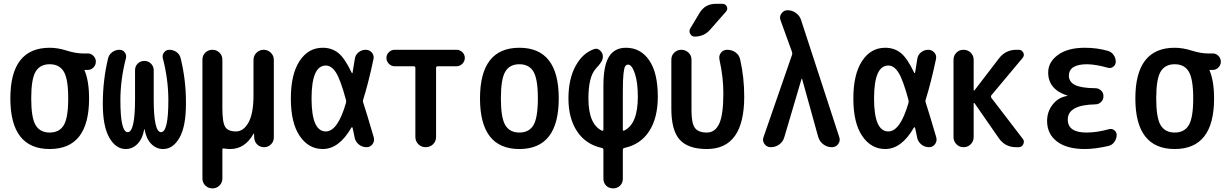

<svg xmlns="http://www.w3.org/2000/svg" viewBox="-20 -785 6540 1024"><path d="M320.3 -402.8Q296.9 -442.4 245.1 -442.4Q193.4 -442.4 169.9 -402.8Q146.5 -363.3 146.5 -260.3Q146.5 -157.2 169.9 -117.7Q193.4 -78.1 245.1 -78.1Q296.9 -78.1 320.3 -117.7Q343.8 -157.2 343.8 -260.3Q343.8 -363.3 320.3 -402.8ZM245.1 -530.3Q288.1 -530.3 335.9 -515.1Q383.8 -500 420.9 -500H448.2Q465.8 -500 478.5 -486.8Q491.2 -473.6 491.2 -456.1Q491.2 -438.5 478.5 -425.3Q465.8 -412.1 448.2 -412.1H430.7H429.7V-411.1L430.7 -410.2Q455.1 -352.5 455.1 -259.8Q455.1 9.8 245.1 9.8Q35.2 9.8 35.2 -260.3Q35.2 -530.3 245.1 -530.3Z M650.4 9.8Q597.7 9.8 563 -50.8Q528.3 -111.3 528.3 -231.4Q528.3 -357.4 556.6 -474.6Q561.5 -494.1 578.6 -506.8Q595.7 -519.5 617.2 -519.5Q634.8 -519.5 645.5 -505.4Q656.2 -491.2 651.4 -473.6Q622.1 -360.4 622.1 -250Q622.1 -80.1 661.1 -80.1Q700.2 -80.1 700.2 -255.9V-410.2Q700.2 -431.6 714.4 -445.8Q728.5 -460 750 -460Q771.5 -460 785.6 -445.3Q799.8 -430.7 799.8 -410.2V-255.9Q799.8 -80.1 838.9 -80.1Q877.9 -80.1 877.9 -250Q877.9 -361.3 848.6 -473.6Q843.8 -490.2 854.5 -504.9Q865.2 -519.5 882.8 -519.5Q904.3 -519.5 921.4 -507.3Q938.5 -495.1 943.4 -474.6Q972.7 -356.4 971.7 -231.4Q971.7 -111.3 937.5 -50.8Q903.3 9.8 849.6 9.8Q813.5 9.8 786.6 -17.6Q759.8 -44.9 751 -94.7Q751 -96.7 750 -96.7Q749 -96.7 749 -94.7Q740.2 -44.9 713.4 -17.6Q686.5 9.8 650.4 9.8Z M1059.6 167V-466.8Q1059.6 -489.3 1075.2 -504.4Q1090.8 -519.5 1112.8 -519.5Q1134.8 -519.5 1150.4 -504.4Q1166 -489.3 1166 -466.8V-209Q1166 -131.8 1181.2 -107.9Q1196.3 -84 1238.3 -84Q1279.3 -84 1305.7 -132.3Q1332 -180.7 1332 -276.4V-465.8Q1332 -488.3 1348.1 -503.9Q1364.3 -519.5 1386.2 -519.5Q1408.2 -519.5 1424.3 -503.9Q1440.4 -488.3 1440.4 -465.8V-51.8Q1440.4 -30.3 1425.3 -15.1Q1410.2 0 1388.7 0Q1366.2 0 1351.6 -14.6Q1336.9 -29.3 1335.9 -50.8L1335 -72.3H1334Q1332 -72.3 1332 -71.3Q1286.1 9.8 1208 9.8Q1189.5 9.8 1173.8 6.8Q1166 4.9 1166 12.7V167Q1166 189.5 1150.4 204.6Q1134.8 219.7 1112.8 219.7Q1090.8 219.7 1075.2 204.6Q1059.6 189.5 1059.6 167Z M1717.8 -435.5Q1641.6 -435.5 1641.6 -259.8Q1641.6 -84 1717.8 -84Q1781.2 -84 1825.2 -236.3Q1827.1 -241.2 1825.2 -252Q1795.9 -360.4 1772 -397.9Q1748 -435.5 1717.8 -435.5ZM1701.2 9.8Q1626 9.8 1578.6 -59.6Q1531.2 -128.9 1531.2 -259.8Q1531.2 -388.7 1577.6 -459.5Q1624 -530.3 1701.2 -530.3Q1749 -530.3 1783.7 -502.9Q1818.4 -475.6 1855.5 -397.5Q1856.4 -395.5 1858.4 -395Q1860.4 -394.5 1860.4 -397.5Q1867.2 -435.5 1872.1 -469.7Q1875 -492.2 1892.1 -505.9Q1909.2 -519.5 1930.7 -519.5Q1950.2 -519.5 1963.4 -504.4Q1976.6 -489.3 1971.7 -468.8Q1944.3 -339.8 1917 -253.9Q1914.1 -246.1 1917 -238.3Q1933.6 -188.5 1973.6 -51.8Q1978.5 -32.2 1966.8 -16.1Q1955.1 0 1934.6 0Q1911.1 0 1893.1 -15.1Q1875 -30.3 1871.1 -52.7Q1870.1 -58.6 1866.2 -76.7Q1862.3 -94.7 1860.4 -103.5Q1858.4 -109.4 1853.5 -103.5Q1788.1 9.8 1701.2 9.8Z M2085 -431.6Q2067.4 -431.6 2054.2 -444.8Q2041 -458 2041 -476.1Q2041 -494.1 2054.2 -506.8Q2067.4 -519.5 2085 -519.5H2415Q2432.6 -519.5 2445.8 -506.8Q2459 -494.1 2459 -476.1Q2459 -458 2445.8 -444.8Q2432.6 -431.6 2415 -431.6H2314.5Q2306.6 -431.6 2305.7 -423.8V-54.7Q2305.7 -31.2 2289.6 -15.6Q2273.4 0 2250 0Q2226.6 0 2210.9 -16.1Q2195.3 -32.2 2195.3 -54.7V-423.8Q2195.3 -431.6 2185.5 -431.6Z M2825.2 -402.8Q2801.8 -442.4 2750 -442.4Q2698.2 -442.4 2674.8 -402.8Q2651.4 -363.3 2651.4 -260.3Q2651.4 -157.2 2674.8 -117.7Q2698.2 -78.1 2750 -78.1Q2801.8 -78.1 2825.2 -117.7Q2848.6 -157.2 2848.6 -260.3Q2848.6 -363.3 2825.2 -402.8ZM2960 -260.3Q2960 9.8 2750 9.8Q2540 9.8 2540 -260.3Q2540 -530.3 2750 -530.3Q2960 -530.3 2960 -260.3Z M3301.8 -299.8V-93.8Q3301.8 -85 3309.6 -88.9Q3381.8 -124 3381.8 -269.5Q3381.8 -346.7 3365.7 -393.6Q3349.6 -440.4 3330.1 -440.4Q3320.3 -440.4 3314.5 -431.6Q3308.6 -422.9 3305.2 -391.1Q3301.8 -359.4 3301.8 -299.8ZM3189.5 3.9Q3104.5 -14.6 3058.1 -84Q3011.7 -153.3 3011.7 -259.8Q3011.7 -363.3 3049.8 -433.1Q3087.9 -502.9 3149.4 -523.4Q3166 -529.3 3180.7 -515.6Q3195.3 -502 3195.3 -483.4Q3195.3 -476.6 3193.4 -469.7Q3191.4 -462.9 3189 -458.5Q3186.5 -454.1 3181.2 -446.8Q3175.8 -439.5 3173.3 -436.5Q3170.9 -433.6 3163.6 -425.8Q3156.2 -418 3155.3 -416Q3118.2 -372.1 3118.2 -259.8Q3118.2 -123 3190.4 -87.9Q3193.4 -86.9 3195.8 -88.9Q3198.2 -90.8 3198.2 -93.8V-328.1Q3198.2 -435.5 3228 -482.9Q3257.8 -530.3 3318.4 -530.3Q3396.5 -530.3 3442.4 -463.4Q3488.3 -396.5 3488.3 -269.5Q3488.3 -156.2 3442.4 -85.4Q3396.5 -14.6 3310.5 3.9Q3301.8 5.9 3301.8 13.7V168Q3301.8 190.4 3287.1 205.1Q3272.5 219.7 3250 219.7Q3227.5 219.7 3212.9 205.1Q3198.2 190.4 3198.2 168V13.7Q3198.2 5.9 3189.5 3.9Z M3750 9.8Q3650.4 9.8 3605.5 -39.6Q3560.5 -88.9 3560.5 -205.1V-466.8Q3560.5 -489.3 3576.2 -504.4Q3591.8 -519.5 3613.8 -519.5Q3635.7 -519.5 3651.9 -504.4Q3668 -489.3 3668 -466.8V-194.3Q3668 -127.9 3686 -103Q3704.1 -78.1 3750 -78.1Q3793.9 -78.1 3815.9 -125.5Q3837.9 -172.9 3837.9 -289.1Q3837.9 -373 3817.4 -465.8Q3812.5 -487.3 3824.7 -503.4Q3836.9 -519.5 3858.4 -519.5Q3883.8 -519.5 3903.3 -505.4Q3922.9 -491.2 3927.7 -466.8Q3949.2 -372.1 3949.2 -269.5Q3949.2 9.8 3750 9.8ZM3796.9 -764.6H3833Q3849.6 -764.6 3856.4 -750Q3863.3 -735.4 3851.6 -722.7L3767.6 -627Q3735.4 -589.8 3684.6 -589.8Q3668.9 -589.8 3661.1 -604.5Q3653.3 -619.1 3661.1 -632.8L3710.9 -715.8Q3740.2 -764.6 3796.9 -764.6Z M4090.8 0Q4069.3 0 4057.1 -17.1Q4044.9 -34.2 4051.8 -52.7L4204.1 -492.2Q4207 -500 4204.1 -507.8L4142.6 -677.7Q4135.7 -696.3 4147.9 -713.4Q4160.2 -730.5 4179.7 -730.5Q4205.1 -730.5 4225.6 -715.3Q4246.1 -700.2 4252.9 -676.8L4456.1 -53.7Q4462.9 -34.2 4450.7 -17.1Q4438.5 0 4417 0H4416Q4390.6 0 4370.6 -15.6Q4350.6 -31.2 4343.8 -54.7L4257.8 -364.3Q4257.8 -365.2 4255.9 -365.2Q4254.9 -365.2 4254.9 -364.3L4163.1 -53.7Q4156.2 -29.3 4136.2 -14.6Q4116.2 0 4090.8 0Z M4717.8 -435.5Q4641.6 -435.5 4641.6 -259.8Q4641.6 -84 4717.8 -84Q4781.2 -84 4825.2 -236.3Q4827.1 -241.2 4825.2 -252Q4795.9 -360.4 4772 -397.9Q4748 -435.5 4717.8 -435.5ZM4701.2 9.8Q4626 9.8 4578.6 -59.6Q4531.2 -128.9 4531.2 -259.8Q4531.2 -388.7 4577.6 -459.5Q4624 -530.3 4701.2 -530.3Q4749 -530.3 4783.7 -502.9Q4818.4 -475.6 4855.5 -397.5Q4856.4 -395.5 4858.4 -395Q4860.4 -394.5 4860.4 -397.5Q4867.2 -435.5 4872.1 -469.7Q4875 -492.2 4892.1 -505.9Q4909.2 -519.5 4930.7 -519.5Q4950.2 -519.5 4963.4 -504.4Q4976.6 -489.3 4971.7 -468.8Q4944.3 -339.8 4917 -253.9Q4914.1 -246.1 4917 -238.3Q4933.6 -188.5 4973.6 -51.8Q4978.5 -32.2 4966.8 -16.1Q4955.1 0 4934.6 0Q4911.1 0 4893.1 -15.1Q4875 -30.3 4871.1 -52.7Q4870.1 -58.6 4866.2 -76.7Q4862.3 -94.7 4860.4 -103.5Q4858.4 -109.4 4853.5 -103.5Q4788.1 9.8 4701.2 9.8Z M5065.4 -53.7V-465.8Q5065.4 -488.3 5080.6 -503.9Q5095.7 -519.5 5118.7 -519.5Q5141.6 -519.5 5157.2 -503.9Q5172.9 -488.3 5172.9 -465.8V-304.7Q5172.9 -302.7 5174.3 -302.2Q5175.8 -301.8 5177.7 -303.7L5308.6 -474.6Q5343.8 -519.5 5400.4 -519.5H5413.1Q5429.7 -519.5 5437.5 -504.4Q5445.3 -489.3 5433.6 -475.6L5267.6 -277.3Q5262.7 -270.5 5267.6 -262.7L5434.6 -44.9Q5445.3 -32.2 5437.5 -16.1Q5429.7 0 5413.1 0H5398.4Q5341.8 0 5308.6 -45.9L5177.7 -234.4Q5175.8 -236.3 5174.3 -235.4Q5172.9 -234.4 5172.9 -232.4V-53.7Q5172.9 -31.2 5157.2 -15.6Q5141.6 0 5118.7 0Q5095.7 0 5080.6 -16.1Q5065.4 -32.2 5065.4 -53.7Z M5671.9 -273.4Q5673.8 -273.4 5673.8 -274.4Q5673.8 -275.4 5671.9 -275.4Q5570.3 -308.6 5570.3 -398.4Q5570.3 -454.1 5622.6 -492.2Q5674.8 -530.3 5765.6 -530.3Q5831.1 -530.3 5888.7 -513.7Q5907.2 -508.8 5918.9 -492.2Q5930.7 -475.6 5930.7 -455.1Q5930.7 -439.5 5917.5 -429.2Q5904.3 -418.9 5887.7 -423.8Q5826.2 -441.4 5778.3 -442.4Q5681.6 -442.4 5680.7 -381.8Q5680.7 -348.6 5712.9 -332Q5745.1 -315.4 5822.3 -314.5Q5839.8 -314.5 5852.5 -302.2Q5865.2 -290 5865.2 -272Q5865.2 -253.9 5852.5 -241.2Q5839.8 -228.5 5822.3 -228.5Q5674.8 -225.6 5674.8 -147.5Q5674.8 -78.1 5774.4 -78.1Q5829.1 -78.1 5893.6 -95.7Q5909.2 -100.6 5922.4 -90.8Q5935.5 -81.1 5935.5 -65.4Q5935.5 -45.9 5923.8 -28.8Q5912.1 -11.7 5892.6 -6.8Q5821.3 9.8 5765.6 9.8Q5668.9 9.8 5616.7 -30.8Q5564.5 -71.3 5564.5 -139.6Q5564.5 -189.5 5594.2 -227.5Q5624 -265.6 5671.9 -273.4Z M6320.3 -402.8Q6296.9 -442.4 6245.1 -442.4Q6193.4 -442.4 6169.9 -402.8Q6146.5 -363.3 6146.5 -260.3Q6146.5 -157.2 6169.9 -117.7Q6193.4 -78.1 6245.1 -78.1Q6296.9 -78.1 6320.3 -117.7Q6343.8 -157.2 6343.8 -260.3Q6343.8 -363.3 6320.3 -402.8ZM6245.1 -530.3Q6288.1 -530.3 6335.9 -515.1Q6383.8 -500 6420.9 -500H6448.2Q6465.8 -500 6478.5 -486.8Q6491.2 -473.6 6491.2 -456.1Q6491.2 -438.5 6478.5 -425.3Q6465.8 -412.1 6448.2 -412.1H6430.7H6429.7V-411.1L6430.7 -410.2Q6455.1 -352.5 6455.1 -259.8Q6455.1 9.8 6245.1 9.8Q6035.2 9.8 6035.2 -260.3Q6035.2 -530.3 6245.1 -530.3Z"/></svg>

Font: Rounded Mgen+ 2m medium
Style: Regular
Weight: 500
Designer: [Source Han Sans]
Ryoko NISHIZUKA  (kana & ideographs); Paul D. Hunt (Latin, Greek & Cyrillic); Wenlong ZHANG  (bopomofo
Version: Version 1.059.20150602